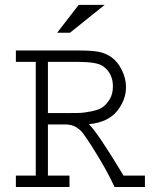

<svg xmlns="http://www.w3.org/2000/svg" viewBox="-20 -753 626 773"><path d="M43.9 -549.8H294.9Q346.7 -549.8 375 -544.9Q403.3 -540 427.7 -523.4Q453.1 -505.9 470.2 -471.7Q487.3 -437.5 487.3 -402.3Q487.3 -350.6 451.2 -305.7Q415 -260.7 337.9 -252.9Q373 -219.7 477.5 -45.9H563.5V0H441.4Q408.2 -72.3 347.7 -167Q324.2 -203.1 313.5 -217.3Q302.7 -231.4 285.2 -241.7Q267.6 -252 243.2 -252H172.9V-45.9H259.8V0H43.9V-45.9H124V-503.9H43.9ZM293 -503.9H172.9V-297.9H263.7Q288.1 -297.9 302.2 -298.3Q316.4 -298.8 345.2 -304.2Q374 -309.6 390.6 -319.8Q407.2 -330.1 420.9 -352.1Q434.6 -374 434.6 -405.3Q434.6 -459 393.6 -487.3Q369.1 -503.9 293 -503.9ZM401.4 -733.4 261.7 -621.1H210L296.9 -733.4Z"/></svg>

Font: Thabit
Style: Regular
Weight: 500
Designer: Regenerated by Nadim Shaikli
Foundry: MAK Alagha
Version: 0.01